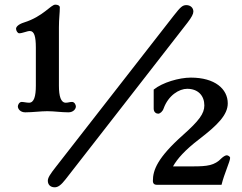

<svg xmlns="http://www.w3.org/2000/svg" viewBox="-20 -797 1045 829"><path d="M186.5 -16.6C186.5 0.5 197.8 11.7 216.3 11.7C231 11.7 244.1 1.5 263.2 -22.9C437 -245.1 616.7 -477.5 790 -699.7C807.6 -722.7 814.9 -736.8 814.9 -747.1C814.9 -764.2 801.3 -774.9 784.7 -774.9C768.6 -774.9 759.8 -767.6 730.5 -730L221.7 -77.1C196.8 -45.4 186.5 -29.8 186.5 -16.6ZM88.9 -312C121.1 -312 155.3 -316.9 184.1 -316.9C214.4 -316.9 244.1 -312 275.4 -312C296.9 -312 307.6 -326.7 307.6 -337.4C307.6 -344.2 301.8 -356.9 291 -356.9C281.2 -356.9 273.9 -353.5 264.2 -353.5C242.7 -353.5 234.4 -381.3 234.4 -427.2V-678.7C234.4 -716.8 238.3 -740.7 238.3 -765.1C238.3 -772 231 -776.9 218.8 -776.9C199.2 -776.9 166.5 -726.1 84.5 -700.2C57.6 -691.9 49.3 -680.2 49.3 -672.9C49.3 -665 55.7 -653.3 63 -653.3C77.1 -653.3 96.7 -663.1 108.9 -663.1C127.9 -663.1 134.8 -639.6 134.8 -591.3V-427.2C134.8 -381.3 127 -353.5 105.5 -353.5C94.7 -353.5 82.5 -356.9 73.7 -356.9C63 -356.9 57.1 -344.2 57.1 -337.4C57.1 -326.7 67.9 -312 88.9 -312ZM657.2 1H936.5C948.2 -47.4 973.6 -100.1 973.6 -115.2C973.6 -121.6 963.9 -126.5 959 -126.5C953.6 -126.5 944.3 -121.1 936.5 -113.8C906.7 -82.5 875 -78.6 813 -78.6H727.1C745.1 -110.8 777.8 -148.4 839.8 -195.8C918.5 -256.3 963.4 -300.8 963.4 -350.6C963.4 -413.1 907.7 -461.9 804.2 -461.9C753.4 -461.9 681.6 -440.9 643.6 -410.2V-328.1C643.6 -311 655.8 -306.2 663.1 -306.2C670.9 -306.2 682.1 -315.4 686.5 -328.6C707 -385.7 753.9 -413.6 788.1 -413.6C835.9 -413.6 862.3 -383.3 862.3 -341.8C862.3 -306.2 838.4 -274.9 770.5 -214.4C660.2 -116.2 640.1 -63 640.1 -16.1C640.1 -3.9 647 1 657.2 1Z"/></svg>

Font: Stoke
Style: Regular
Weight: 400
Designer: Nicole Fally
Foundry: Nicole Fally
Version: Version 1.002